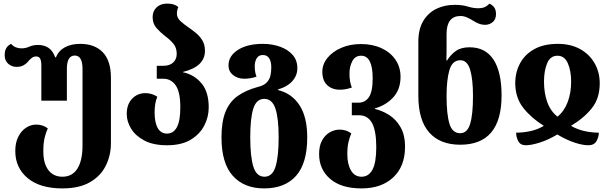

<svg xmlns="http://www.w3.org/2000/svg" viewBox="-20 -794 3394 1068"><path d="M327 254Q202 254 133.5 196.5Q65 139 65 46Q65 -1 82 -34Q99 -67 125.5 -84Q152 -101 181 -101Q218 -101 246 -80Q236 -59 228.5 -29Q221 1 221 48Q221 115 249 152Q277 189 327 189Q382 189 410.5 144Q439 99 439 15V-411Q439 -485 396 -485Q352 -485 352 -411V-234H210V-429Q210 -455 203.5 -467.5Q197 -480 181 -480Q167 -480 155.5 -471Q144 -462 133 -448Q123 -437 108.5 -429.5Q94 -422 72 -422Q45 -422 25.5 -439.5Q6 -457 6 -487Q6 -513 16 -528Q26 -543 42 -550Q54 -536 69 -530.5Q84 -525 99 -525Q122 -525 142 -534Q164 -544 192 -544Q225 -544 249.5 -528Q274 -512 287 -475H291Q306 -512 341 -531Q376 -550 426 -550Q507 -550 552 -503Q597 -456 597 -362V2Q597 70 568.5 127.5Q540 185 480.5 219.5Q421 254 327 254Z M909 14Q833 14 783.5 -12Q734 -38 709.5 -78Q685 -118 685 -160Q685 -214 715 -245Q745 -276 789 -276Q824 -276 855 -256Q847 -237 843.5 -215Q840 -193 840 -169Q840 -112 857.5 -81.5Q875 -51 909 -51Q945 -51 964 -86.5Q983 -122 983 -197Q983 -283 957 -319.5Q931 -356 889 -356H852V-428H889Q924 -428 943.5 -446.5Q963 -465 963 -494Q963 -529 944 -551.5Q925 -574 900 -592Q873 -613 851 -637.5Q829 -662 829 -699Q829 -732 851 -753Q873 -774 910 -774Q932 -774 946.5 -769Q961 -764 972 -755Q964 -737 964 -719Q964 -695 983.5 -677Q1003 -659 1028 -642Q1050 -627 1071 -609.5Q1092 -592 1106 -568.5Q1120 -545 1120 -511Q1120 -424 998 -394V-392Q1060 -379 1100.5 -331Q1141 -283 1141 -197Q1141 -143 1116 -95Q1091 -47 1040 -16.5Q989 14 909 14Z M1449 254Q1338 254 1275 184Q1212 114 1212 -30Q1212 -117 1234.5 -172.5Q1257 -228 1302 -260Q1347 -292 1413 -310Q1447 -318 1463 -334.5Q1479 -351 1484 -372.5Q1489 -394 1489 -419Q1489 -451 1477.5 -469.5Q1466 -488 1442 -488Q1419 -488 1408 -470Q1397 -452 1397 -425Q1397 -406 1400 -391Q1403 -376 1407 -368Q1392 -362 1373 -359Q1354 -356 1339 -356Q1302 -356 1276.5 -376.5Q1251 -397 1251 -430Q1251 -483 1303.5 -516.5Q1356 -550 1442 -550Q1493 -550 1537 -534.5Q1581 -519 1607.5 -489Q1634 -459 1634 -415Q1634 -373 1605 -341.5Q1576 -310 1527 -297V-293Q1604 -274 1646.5 -208Q1689 -142 1689 -30Q1689 114 1627 184Q1565 254 1449 254ZM1451 189Q1495 189 1512.5 133.5Q1530 78 1530 -30Q1530 -136 1512 -190Q1494 -244 1450 -244Q1406 -244 1389 -190Q1372 -136 1372 -30Q1372 78 1389.5 133.5Q1407 189 1451 189Z M1991 254Q1878 254 1816.5 201Q1755 148 1755 63Q1755 17 1771.5 -13Q1788 -43 1814.5 -58Q1841 -73 1869 -73Q1906 -73 1934 -52Q1925 -31 1918.5 -4Q1912 23 1912 63Q1912 120 1932.5 154.5Q1953 189 1991 189Q2031 189 2052 149.5Q2073 110 2073 25Q2073 -66 2049.5 -109.5Q2026 -153 1976 -153H1937V-223H1975Q2011 -223 2032 -253.5Q2053 -284 2053 -358Q2053 -484 1989 -484Q1955 -484 1939.5 -453.5Q1924 -423 1924 -387Q1924 -361 1927 -343.5Q1930 -326 1937 -307Q1902 -295 1871 -295Q1827 -295 1800 -320.5Q1773 -346 1773 -395Q1773 -437 1801.5 -472Q1830 -507 1878.5 -528Q1927 -549 1988 -549Q2052 -549 2102 -526Q2152 -503 2180 -461.5Q2208 -420 2208 -367Q2208 -296 2167 -252Q2126 -208 2065 -191V-188Q2105 -179 2143.5 -155Q2182 -131 2207.5 -87.5Q2233 -44 2233 23Q2233 131 2167.5 192.5Q2102 254 1991 254Z M2540 11Q2428 11 2367.5 -57Q2307 -125 2307 -262V-561Q2307 -633 2335 -678.5Q2363 -724 2408.5 -745.5Q2454 -767 2507 -767Q2533 -767 2550.5 -764.5Q2568 -762 2584 -757Q2614 -748 2641 -748Q2660 -748 2675 -754Q2690 -760 2702 -774Q2718 -767 2728.5 -753.5Q2739 -740 2739 -716Q2739 -686 2720.5 -671Q2702 -656 2679 -656Q2660 -656 2643.5 -662.5Q2627 -669 2613 -678Q2598 -688 2579 -696.5Q2560 -705 2542 -705Q2464 -705 2464 -605V-562Q2464 -539 2464 -509.5Q2464 -480 2463 -458H2467Q2486 -489 2515 -510Q2544 -531 2592 -531Q2680 -531 2725 -462.5Q2770 -394 2770 -263Q2770 11 2540 11ZM2540 -53Q2579 -53 2595 -104.5Q2611 -156 2611 -260Q2611 -354 2595 -406.5Q2579 -459 2541 -459Q2496 -459 2480 -404.5Q2464 -350 2464 -260Q2464 -159 2480 -106Q2496 -53 2540 -53Z M2905 14Q2875 14 2863 -8.5Q2851 -31 2851 -56Q2889 -56 2929.5 -64.5Q2970 -73 3005 -94Q2936 -137 2891.5 -193Q2847 -249 2846 -330Q2846 -393 2873.5 -443Q2901 -493 2953.5 -521.5Q3006 -550 3083 -550Q3154 -550 3206 -521.5Q3258 -493 3287 -443Q3316 -393 3316 -330Q3316 -247 3272 -192Q3228 -137 3156 -94Q3193 -73 3233 -64.5Q3273 -56 3311 -56Q3311 -32 3298 -9Q3285 14 3252 14Q3221 14 3175.5 -1Q3130 -16 3080 -46Q3030 -16 2982.5 -1Q2935 14 2905 14ZM3081 -145Q3119 -176 3138 -227Q3157 -278 3157 -340Q3157 -400 3138.5 -442Q3120 -484 3081 -484Q3041 -484 3023.5 -442Q3006 -400 3006 -340Q3006 -277 3024 -226.5Q3042 -176 3081 -145Z"/></svg>

Font: Noto Serif Georgian Condensed ExtraBold
Style: Regular
Weight: 800
Width: 3
Designer: Monotype Design Team, Akaki Razmadze
Foundry: Google LLC
Version: Version 2.003; ttfautohint (v1.8.4.7-5d5b)